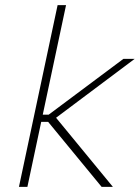

<svg xmlns="http://www.w3.org/2000/svg" viewBox="-20 -730 546 750"><path d="M205 -710 54 0H87L141 -254H168L377 0H421L199 -270L506 -500H462L170 -282H147L238 -710Z"/></svg>

Font: LT Wave Text Thin Italic
Style: Regular
Weight: 100
Designer: Daniel Lyons
Version: Version 2.5 (Glyphs App)